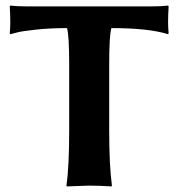

<svg xmlns="http://www.w3.org/2000/svg" viewBox="-20 -668 642 691"><path d="M229 -436Q229 -540 221.2 -566.9Q161.1 -566.9 110.1 -561.5Q59.1 -556.2 38.1 -550.3L17.1 -544.9L15.1 -548.8Q19 -582 15.1 -645L17.1 -647.9Q41 -645 77.1 -645H524.9Q561 -645 585 -647.9L586.9 -645Q583 -582 586.9 -548.8L585 -544.9Q515.1 -566.9 380.9 -566.9Q373 -540 373 -436V-200.2Q373 -71.3 382.8 0L380.9 2.9Q335 0 300.8 0L220.2 2.9L219.2 0Q229 -67.9 229 -200.2Z"/></svg>

Font: Linux Biolinum O
Style: Bold
Weight: 700
Designer: Philipp H. Poll
Foundry: Philipp H. Poll
Version: Version 1.3.2